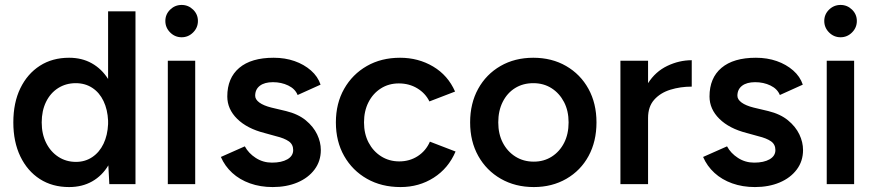

<svg xmlns="http://www.w3.org/2000/svg" viewBox="-20 -746 3551 778"><path d="M260 12Q192 12 141.5 -20.5Q91 -53 62.5 -112Q34 -171 34 -250Q34 -330 62.5 -388.5Q91 -447 141.5 -479.5Q192 -512 260 -512Q312 -512 352 -489.5Q392 -467 418 -426V-700H529V0H423L419 -76Q394 -34 353.5 -11Q313 12 260 12ZM288 -90Q325 -90 354 -109.5Q383 -129 399.5 -163.5Q416 -198 418 -243V-257Q416 -302 399.5 -336.5Q383 -371 354 -390Q325 -409 287 -409Q247 -409 215.5 -389Q184 -369 166.5 -333Q149 -297 149 -250Q149 -203 167 -167Q185 -131 216.5 -110.5Q248 -90 288 -90Z M660 0V-500H771V0ZM716 -595Q689 -595 669.5 -614.5Q650 -634 650 -661Q650 -688 669.5 -707Q689 -726 716 -726Q743 -726 762.5 -707Q782 -688 782 -661Q782 -634 762.5 -614.5Q743 -595 716 -595Z M1085 12Q1035 12 993 -3Q951 -18 921 -45.5Q891 -73 875 -110L972 -153Q987 -125 1016.5 -106Q1046 -87 1082 -87Q1121 -87 1144.5 -100.5Q1168 -114 1168 -138Q1168 -161 1150 -173.5Q1132 -186 1099 -194L1052 -207Q981 -225 941 -264.5Q901 -304 901 -355Q901 -430 949.5 -471Q998 -512 1089 -512Q1135 -512 1173.5 -498.5Q1212 -485 1240 -460.5Q1268 -436 1279 -403L1186 -361Q1176 -386 1148 -399.5Q1120 -413 1086 -413Q1052 -413 1033 -398.5Q1014 -384 1014 -358Q1014 -343 1031 -330.5Q1048 -318 1080 -310L1139 -296Q1188 -284 1219 -258.5Q1250 -233 1265 -201.5Q1280 -170 1280 -138Q1280 -93 1254.5 -59Q1229 -25 1185 -6.5Q1141 12 1085 12Z M1603 12Q1526 12 1467 -21.5Q1408 -55 1374.5 -114Q1341 -173 1341 -250Q1341 -327 1374.5 -386Q1408 -445 1466.5 -478.5Q1525 -512 1601 -512Q1675 -512 1735 -476.5Q1795 -441 1824 -375L1720 -335Q1704 -368 1671 -388Q1638 -408 1596 -408Q1555 -408 1523 -387.5Q1491 -367 1473 -331.5Q1455 -296 1455 -250Q1455 -204 1473.5 -168.5Q1492 -133 1524.5 -112.5Q1557 -92 1598 -92Q1640 -92 1673 -113.5Q1706 -135 1722 -172L1826 -132Q1797 -64 1737.5 -26Q1678 12 1603 12Z M2143 12Q2068 12 2009.5 -21.5Q1951 -55 1918 -114Q1885 -173 1885 -250Q1885 -327 1917.5 -386Q1950 -445 2008 -478.5Q2066 -512 2141 -512Q2216 -512 2274 -478.5Q2332 -445 2364.5 -386Q2397 -327 2397 -250Q2397 -173 2365 -114Q2333 -55 2275 -21.5Q2217 12 2143 12ZM2143 -91Q2184 -91 2216 -111.5Q2248 -132 2266 -167.5Q2284 -203 2284 -250Q2284 -297 2265.5 -332.5Q2247 -368 2215 -388.5Q2183 -409 2141 -409Q2099 -409 2067 -389Q2035 -369 2017 -333Q1999 -297 1999 -250Q1999 -203 2017.5 -167.5Q2036 -132 2068.5 -111.5Q2101 -91 2143 -91Z M2494 0V-500H2606V-409Q2636 -456 2684 -479Q2732 -502 2783 -502V-395Q2737 -395 2696.5 -382.5Q2656 -370 2631 -342Q2606 -314 2606 -268V0Z M3039 12Q2989 12 2947 -3Q2905 -18 2875 -45.5Q2845 -73 2829 -110L2926 -153Q2941 -125 2970.5 -106Q3000 -87 3036 -87Q3075 -87 3098.5 -100.5Q3122 -114 3122 -138Q3122 -161 3104 -173.5Q3086 -186 3053 -194L3006 -207Q2935 -225 2895 -264.5Q2855 -304 2855 -355Q2855 -430 2903.5 -471Q2952 -512 3043 -512Q3089 -512 3127.5 -498.5Q3166 -485 3194 -460.5Q3222 -436 3233 -403L3140 -361Q3130 -386 3102 -399.5Q3074 -413 3040 -413Q3006 -413 2987 -398.5Q2968 -384 2968 -358Q2968 -343 2985 -330.5Q3002 -318 3034 -310L3093 -296Q3142 -284 3173 -258.5Q3204 -233 3219 -201.5Q3234 -170 3234 -138Q3234 -93 3208.5 -59Q3183 -25 3139 -6.5Q3095 12 3039 12Z M3330 0V-500H3441V0ZM3386 -595Q3359 -595 3339.5 -614.5Q3320 -634 3320 -661Q3320 -688 3339.5 -707Q3359 -726 3386 -726Q3413 -726 3432.5 -707Q3452 -688 3452 -661Q3452 -634 3432.5 -614.5Q3413 -595 3386 -595Z"/></svg>

Font: Figtree Light SemiBold
Style: Regular
Weight: 600
Version: Version 2.002